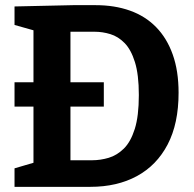

<svg xmlns="http://www.w3.org/2000/svg" viewBox="-20 -724 752 744"><path d="M36.3 -311V-405.3H382.3V-311ZM350.7 -704Q424.3 -704 483.7 -682.8Q543 -661.7 584.8 -619Q626.7 -576.3 649.3 -512.8Q672 -449.3 672 -364.3Q672 -245.3 629.7 -164.3Q587.3 -83.3 510.7 -41.7Q434 0 330 0H36.3V-71.7L129.3 -99L109.7 -70.3V-630L130.7 -600.7L36.3 -627.3V-699L263 -704ZM336.7 -103Q369.3 -103 401.2 -112.5Q433 -122 459.7 -148Q486.3 -174 502.2 -224.2Q518 -274.3 518 -355.7Q518 -435 502.8 -483.5Q487.7 -532 462.7 -557.3Q437.7 -582.7 407.5 -591.8Q377.3 -601 347 -601H230.7L253 -623.3V-80.7L230.7 -103Z"/></svg>

Font: Bitter Thin
Style: Regular
Weight: 100
Designer: Sol Matas, and Bitter project Authors
Foundry: Sol Matas
Version: Version 2.002